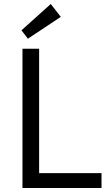

<svg xmlns="http://www.w3.org/2000/svg" viewBox="-20 -937 546 957"><path d="M119 -744 87 -786 233 -917 283 -853ZM92 0V-694H175V-74H486V0Z"/></svg>

Font: Cantarell
Style: Regular
Weight: 400
Designer: Dave Crossland, Nikolaus Waxweiler, Florian Fecher, Jacques Le Bailly, Eben Sorkin, Alexei Vanyashin, Alexios Zavras, Em
Version: Version 0.303